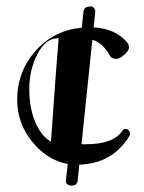

<svg xmlns="http://www.w3.org/2000/svg" viewBox="-20 -501 452 603"><path d="M140 -56Q156 -282 164 -381H163Q123 -381 97.5 -331Q72 -281 72 -222Q72 -162 90.5 -118Q109 -74 140 -56ZM347 -316Q330 -316 325 -327Q301 -368 270 -376Q265 -326 236 -48H250Q336 -48 364 -90Q368 -96 374 -96Q380 -96 384 -91.5Q388 -87 388 -81V-77L387 -75Q334 13 229 16L224 66Q223 82 204 82Q197 82 191.5 77.5Q186 73 187 64L193 14Q128 2 81 -56Q34 -114 34 -188Q34 -276 91.5 -341Q149 -406 237 -414L242 -463Q243 -481 265 -481Q271 -481 275.5 -475.5Q280 -470 279 -461L274 -415Q344 -411 380 -367Q385 -360 385 -353Q385 -346 380 -339.5Q375 -333 372 -330.5Q369 -328 360 -321Q350 -316 347 -316Z"/></svg>

Font: EB Garamond 12
Style: Bold
Weight: 700
Version: Version 0.016